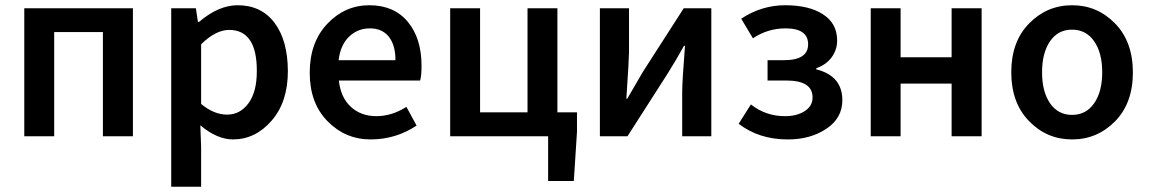

<svg xmlns="http://www.w3.org/2000/svg" viewBox="-20 -523 4410 737"><path d="M73.2 0V-491.2H490.2V0H375V-399.9H188V0Z M965.8 -252Q965.8 -407.7 859.9 -408.2Q808.1 -408.2 752 -353V-124Q801.3 -83 851.6 -83Q901.9 -83 934.1 -127Q966.3 -170.9 965.8 -252ZM637.2 193.8V-491.2H731.9L739.7 -439H744.1Q819.3 -502.9 892.1 -502.9Q982.9 -502.9 1033.7 -435.5Q1084.5 -368.2 1085 -250Q1085 -131.8 1022.9 -60.1Q960.9 11.7 875 12.2Q813 12.2 749 -42L752 40V193.8Z M1498 -292Q1498 -350.1 1472.4 -382.1Q1446.8 -414.1 1399.9 -414.1Q1353 -414.1 1319.8 -382.1Q1286.6 -350.1 1279.8 -292ZM1598.1 -270Q1598.1 -233.9 1592.8 -213.9H1280.8Q1287.6 -148.9 1326.7 -113Q1365.7 -77.1 1424.8 -77.1Q1483.9 -77.1 1540 -112.8L1579.1 -41Q1499 12.2 1402.6 12.2Q1306.2 12.2 1237.5 -57.4Q1168.9 -127 1168.9 -243.7Q1168.9 -360.4 1236.3 -431.6Q1303.7 -502.9 1397.9 -502.9Q1492.2 -502.9 1545.2 -439.5Q1598.1 -376 1598.1 -270Z M1708 0V-491.2H1822.8V-91.8H2004.9V-491.2H2119.6V-91.8H2194.8V-17.1L2182.6 171.9H2084V0Z M2282.7 0V-491.2H2394.5V-321.8Q2394.5 -298.8 2384.3 -144H2387.7Q2435.5 -225.1 2448.2 -248L2604.5 -491.2H2710.4V0H2598.6V-168.9Q2598.6 -210.9 2609.4 -347.2H2605.5Q2597.7 -334 2587.2 -314.9Q2576.7 -295.9 2563 -273.9Q2549.3 -252 2544.4 -243.2L2388.7 0Z M3003.4 12.2Q2893.6 12.2 2815.4 -47.9L2862.3 -122.1Q2919.4 -77.1 2993.2 -77.1Q3039.1 -77.1 3069.3 -96.7Q3099.1 -116.2 3099.1 -148.9Q3099.1 -213.9 2999 -213.9H2926.3V-292H2989.3Q3082 -292 3082 -353Q3082 -414.1 2995.1 -414.1Q2927.2 -414.1 2870.1 -376L2825.2 -451.2Q2903.3 -502.9 2994.1 -502.9Q3085 -502.9 3138.7 -468.3Q3193.4 -433.6 3193.4 -367.2Q3193.4 -332 3172.4 -303.2Q3151.4 -274.4 3113.3 -261.2V-256.8Q3213.4 -231.9 3213.4 -138.2Q3213.4 -69.3 3151.4 -28.3Q3089.4 12.7 3003.4 12.2Z M3322.3 0V-491.2H3437V-303.2H3632.8V-491.2H3748V0H3632.8V-202.1H3437V0Z M4010.7 -126.5Q4041.5 -82 4095.2 -82Q4148.9 -82 4179.9 -126.5Q4210.9 -170.9 4210.9 -245.6Q4210.9 -320.3 4179.9 -364.7Q4148.9 -409.2 4095 -409.2Q4041 -409.2 4010.5 -364.5Q3980 -319.8 3980 -245.4Q3980 -170.9 4010.7 -126.5ZM4260.3 -57.4Q4191.9 12.2 4095.2 12.2Q3998.5 12.2 3930.2 -57.9Q3861.8 -127.9 3861.8 -245.6Q3861.8 -363.3 3930.4 -433.1Q3999 -502.9 4095.5 -502.9Q4191.9 -502.9 4260.3 -432.9Q4328.6 -362.8 4328.6 -244.9Q4328.6 -127 4260.3 -57.4Z"/></svg>

Font: SourceSansPro-Semibold
Style: Regular
Weight: 600
Designer: Paul D. Hunt
Foundry: Adobe Systems Incorporated
Version: Version 2.020;PS 2.0;hotconv 1.0.86;makeotf.lib2.5.63406